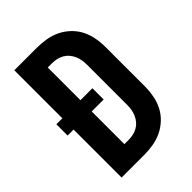

<svg xmlns="http://www.w3.org/2000/svg" viewBox="-215 -832 930 930"><g transform="rotate(-45 250.0 -367.5)"><path d="M58 0V-329H17V-406H58V-735H211Q242 -735 273.5 -730Q305 -725 333.5 -711.5Q362 -698 385.5 -676Q409 -654 423.5 -626Q438 -598 444 -566.5Q450 -535 450 -504V-231Q450 -200 444 -168.5Q438 -137 423.5 -109Q409 -81 385.5 -59Q362 -37 333.5 -23.5Q305 -10 273.5 -5Q242 0 211 0ZM182 -105H211Q227 -105 243 -108.5Q259 -112 273 -120Q287 -128 297.5 -140.5Q308 -153 314.5 -168Q321 -183 323.5 -199Q326 -215 326 -231V-504Q326 -520 323.5 -536Q321 -552 314.5 -567Q308 -582 297.5 -594.5Q287 -607 273 -615Q259 -623 243 -626.5Q227 -630 211 -630H182V-406H264V-329H182Z"/></g></svg>

Font: Iosevka Extrabold
Style: Regular
Weight: 800
Monospace: yes
Designer: Belleve Invis
Foundry: Belleve Invis
Version: Version 32.5.0; ttfautohint (v1.8.4)